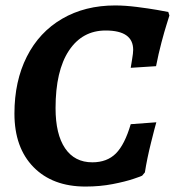

<svg xmlns="http://www.w3.org/2000/svg" viewBox="-20 -673 642 705"><path d="M33 -256Q33 -375 78.5 -465Q124 -555 208 -604Q292 -653 403 -653Q439 -653 482.5 -647.5Q526 -642 557.5 -636.5Q589 -631 598 -629L602 -616Q600 -609 592 -584Q584 -559 573 -517.5Q562 -476 553 -430L460 -424Q461 -432 465 -455Q469 -478 469 -490Q469 -561 368 -561Q282 -561 233 -487Q184 -413 184 -276Q184 -180 219 -128.5Q254 -77 319 -77Q373 -77 405.5 -109.5Q438 -142 460 -217L554 -224Q549 -207 534.5 -149Q520 -91 512 -40L502 -28Q502 -27 471 -16.5Q440 -6 393.5 3Q347 12 294 12Q173 12 103 -59.5Q33 -131 33 -256Z"/></svg>

Font: Alegreya SC
Style: Bold Italic
Weight: 700
Italic angle: -7°
Designer: Juan Pablo del Peral
Foundry: Huerta Tipografica
Version: Version 2.007; ttfautohint (v1.6)